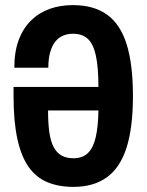

<svg xmlns="http://www.w3.org/2000/svg" viewBox="-20 -719 574 751"><path d="M267 12Q209 12 165 -6.5Q121 -25 92 -66Q63 -107 48 -175.5Q33 -244 33 -343V-379H365Q365 -456 355 -501.5Q345 -547 323.5 -567Q302 -587 265 -587Q244 -587 226.5 -579.5Q209 -572 196.5 -556.5Q184 -541 176.5 -515.5Q169 -490 169 -454H36Q36 -516 53 -562Q70 -608 101 -638.5Q132 -669 173.5 -684Q215 -699 265 -699Q347 -699 399 -661.5Q451 -624 475.5 -545.5Q500 -467 500 -343Q500 -220 475 -141.5Q450 -63 398 -25.5Q346 12 267 12ZM267 -100Q303 -100 324 -120.5Q345 -141 354.5 -182.5Q364 -224 365 -287H168Q168 -237 173 -201.5Q178 -166 190 -143.5Q202 -121 221 -110.5Q240 -100 267 -100Z"/></svg>

Font: Archivo ExtraCondensed
Style: Bold
Weight: 700
Width: 2
Designer: Hector Gatti
Foundry: Omnibus-Type
Version: Version 2.001